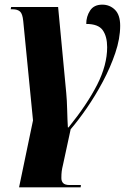

<svg xmlns="http://www.w3.org/2000/svg" viewBox="-20 -566 559 826"><path d="M62 240 122 -48 80 -475Q77 -507 66 -516.5Q55 -526 35 -526H26L28 -536H230L265 -166Q268 -135 269 -92.5Q270 -50 272 -18H275Q355 -117 398 -201.5Q441 -286 441 -363Q441 -409 422 -436Q403 -463 351 -463Q351 -495 367.5 -520.5Q384 -546 420 -546Q452 -546 474.5 -524Q497 -502 497 -455Q497 -400 476 -338Q455 -276 422.5 -215Q390 -154 353 -100.5Q316 -47 284 -10L251 143Q247 159 245.5 171Q244 183 244 200Q244 214 252 222Q260 230 280 230H328L327 240Z"/></svg>

Font: Noto Serif Display ExtraCondensed Black
Style: Italic
Weight: 900
Width: 2
Italic angle: -12°
Designer: Monotype Design Team
Foundry: Monotype Imaging Inc.
Version: Version 2.009